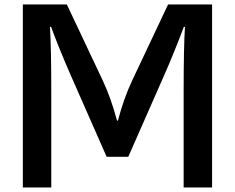

<svg xmlns="http://www.w3.org/2000/svg" viewBox="-20 -805 1040 850"><path d="M81.1 -785.2H275.9L435.1 -448.2Q471.7 -370.1 498 -271H502Q527.8 -369.1 564.9 -448.2L724.1 -785.2H918.9V24.9H793V-397.9Q793 -596.2 798.8 -686H793.9Q749 -566.9 707 -472.2L547.9 -110.8H452.1L293 -472.2Q243.7 -584.5 206.1 -686H201.2Q207 -592.8 207 -397.9V24.9H81.1Z"/></svg>

Font: BIZ UDGothic
Style: Bold
Weight: 700
Monospace: yes
Designer: TypeBank Co., Ltd.
Foundry: Morisawa Inc.
Version: Version 1.05